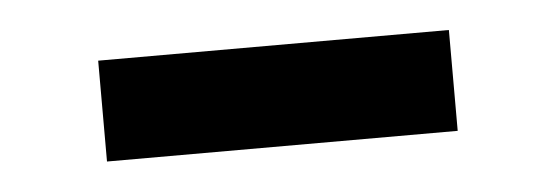

<svg xmlns="http://www.w3.org/2000/svg" viewBox="-25 -393 509 176"><g transform="rotate(-5 229.5 -305.5)"><path d="M391.1 -351.6V-258.8H68.4V-351.6Z"/></g></svg>

Font: Inter 16pt Medium
Style: Regular
Weight: 500
Version: Version 4.001;git-66647c0bb